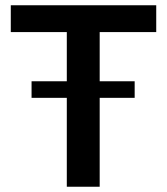

<svg xmlns="http://www.w3.org/2000/svg" viewBox="-20 -710 634 730"><path d="M492 -401V-338H100V-401ZM359 -690V0H234V-690ZM574 -690V-588H21V-690Z"/></svg>

Font: Exo 2 SemiBold
Style: Regular
Weight: 600
Designer: Natanael Gama
Foundry: Natanael Gama
Version: Version 2.010